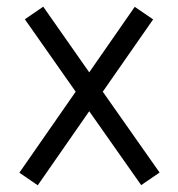

<svg xmlns="http://www.w3.org/2000/svg" viewBox="-20 -548 540 581"><path d="M443.4 -489.3 291 -270.5 462.9 -25.9 407.2 12.2 250 -211.4 94.2 12.7 38.6 -25.4 209 -270.5 55.2 -489.7 110.8 -527.8 250 -329.1 387.7 -527.3Z"/></svg>

Font: AnjaliOldLipi
Style: Regular
Weight: 400
Italic angle: -12°
Designer: Kevin & Siji
Foundry: Kevin & Siji
Version: Version 0.730 2004